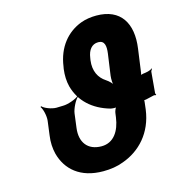

<svg xmlns="http://www.w3.org/2000/svg" viewBox="-108 -817 862 922"><g transform="rotate(-15 323.0 -355.5)"><path d="M316 -108C247 -108 213 -155 222 -224L231 -294C234 -317 253 -355 268 -368L266 -371C251 -358 211 -344 188 -344L154 -343C130 -343 95 -357 85 -369L81 -366C91 -354 100 -317 97 -293L88 -224C83 -190 85 -159 92 -131C114 -49 179 10 293 10C330 10 363 5 394 -7C481 -38 551 -111 566 -224L570 -258C571 -262 571 -271 569 -273L566 -270C568 -268 577 -269 581 -270C594 -273 608 -276 620 -279C623 -280 629 -279 631 -277L633 -280C631 -282 629 -287 630 -291L639 -393C640 -397 644 -402 646 -405L644 -407C634 -398 615 -395 598 -393C594 -392 584 -390 582 -387L585 -384C587 -387 589 -395 590 -400L606 -516C623 -638 574 -721 453 -721C426 -721 399 -717 375 -708C304 -681 251 -619 238 -525L236 -514C232 -483 233 -453 240 -426C261 -349 319 -296 403 -272C411 -270 430 -268 436 -272L435 -275C429 -272 422 -254 421 -246L418 -224C409 -159 377 -108 316 -108ZM429 -595C461 -595 465 -567 460 -530L445 -424C443 -407 444 -382 449 -371L452 -373C448 -384 432 -400 418 -409C384 -431 364 -468 371 -521L373 -533C378 -569 396 -595 429 -595Z"/></g></svg>

Font: Asimov
Style: EdgeIt
Weight: 500
Designer: Google
Version: Version 2.000980: 2014